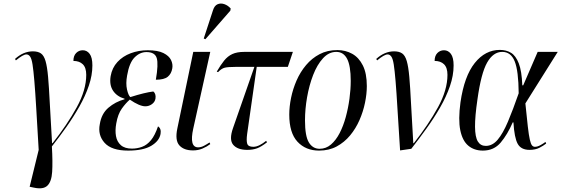

<svg xmlns="http://www.w3.org/2000/svg" viewBox="-20 -823 3105 1062"><path d="M168 215 144 210 194 6Q186 -130 180.5 -223Q175 -316 170 -375Q165 -434 160 -466Q155 -498 146.5 -510Q138 -522 126 -522Q108 -522 68 -489L63 -497Q109 -539 162 -539Q190 -539 206.5 -527.5Q223 -516 232 -485Q241 -454 246 -397.5Q251 -341 255.5 -251Q260 -161 268 -31H271Q352 -134 404.5 -229.5Q457 -325 457 -409Q457 -449 438 -467.5Q419 -486 386 -486Q386 -514 401 -529.5Q416 -545 438 -545Q461 -545 476 -525Q491 -505 491 -461Q491 -407 471.5 -349.5Q452 -292 419.5 -234.5Q387 -177 347.5 -121Q308 -65 267 -13Q272 74 268.5 128Q265 182 242 204Q219 226 168 215Z M689 10Q597 10 558.5 -33Q520 -76 532 -136Q541 -194 579.5 -227Q618 -260 669 -274V-277Q627 -289 605.5 -321Q584 -353 592 -402Q600 -448 629.5 -480Q659 -512 703 -528.5Q747 -545 797 -545Q853 -545 884 -529.5Q915 -514 926 -491Q937 -468 933 -445Q928 -415 908 -398.5Q888 -382 842 -382Q857 -468 847 -501.5Q837 -535 790 -535Q754 -535 724.5 -505.5Q695 -476 683 -405Q675 -361 682.5 -328Q690 -295 701 -286Q742 -299 773 -306.5Q804 -314 828 -317Q835 -312 838.5 -302Q842 -292 840 -278Q837 -259 820.5 -247Q804 -235 784 -235Q752 -235 698 -272Q676 -253 654 -222.5Q632 -192 623 -140Q616 -102 621.5 -70.5Q627 -39 648.5 -20Q670 -1 710 -1Q739 -1 766 -11Q793 -21 815 -47.5Q837 -74 854 -124Q873 -112 868 -82Q861 -43 816.5 -16.5Q772 10 689 10Z M1048 9Q997 9 972 -19Q947 -47 961 -113L1049 -536H1143L1049 -112Q1026 -8 1076 -8Q1092 -8 1108 -16.5Q1124 -25 1139 -35L1143 -26Q1125 -12 1100.5 -1.5Q1076 9 1048 9ZM1116 -606 1107 -610 1158 -766Q1166 -792 1183.5 -799.5Q1201 -807 1221 -800Q1241 -793 1256 -776L1254 -764Z M1348 6Q1294 6 1270 -22Q1246 -50 1269 -115L1387 -453H1282Q1241 -453 1223 -448.5Q1205 -444 1186 -424L1179 -427Q1200 -463 1219.5 -487.5Q1239 -512 1265 -524Q1291 -536 1331 -536H1600L1572 -453H1400L1347 -82Q1342 -45 1347.5 -28Q1353 -11 1381 -11Q1398 -11 1416.5 -20.5Q1435 -30 1452 -44L1457 -36Q1425 -11 1401.5 -2.5Q1378 6 1348 6Z M1745 10Q1671 10 1625.5 -39Q1580 -88 1580 -189Q1580 -233 1590 -282Q1600 -331 1620.5 -378Q1641 -425 1673 -463Q1705 -501 1748 -523.5Q1791 -546 1846 -546Q1891 -546 1928 -525.5Q1965 -505 1987 -461Q2009 -417 2009 -347Q2009 -304 1999 -255Q1989 -206 1968.5 -159Q1948 -112 1916.5 -74Q1885 -36 1842.5 -13Q1800 10 1745 10ZM1748 0Q1783 0 1810.5 -23.5Q1838 -47 1858.5 -86.5Q1879 -126 1892.5 -175.5Q1906 -225 1913 -277Q1920 -329 1920 -376Q1920 -459 1900 -497.5Q1880 -536 1840 -536Q1799 -536 1766.5 -500.5Q1734 -465 1712 -408Q1690 -351 1678.5 -285Q1667 -219 1667 -157Q1667 -70 1688.5 -35Q1710 0 1748 0Z M2193 9Q2184 -127 2178.5 -221Q2173 -315 2168 -374.5Q2163 -434 2158 -466Q2153 -498 2144.5 -510Q2136 -522 2124 -522Q2106 -522 2066 -489L2061 -497Q2107 -539 2160 -539Q2188 -539 2204.5 -527.5Q2221 -516 2230 -485Q2239 -454 2244 -397.5Q2249 -341 2253.5 -251Q2258 -161 2266 -31H2269Q2350 -134 2402.5 -229.5Q2455 -325 2455 -409Q2455 -449 2436 -467.5Q2417 -486 2384 -486Q2384 -514 2399 -529.5Q2414 -545 2436 -545Q2459 -545 2474 -525Q2489 -505 2489 -461Q2489 -405 2468.5 -346Q2448 -287 2414 -228Q2380 -169 2338.5 -111.5Q2297 -54 2255 0Z M2651 10Q2603 10 2570.5 -17Q2538 -44 2526 -102.5Q2514 -161 2527 -257Q2548 -402 2606 -474.5Q2664 -547 2745 -547Q2780 -547 2806.5 -531Q2833 -515 2849.5 -472.5Q2866 -430 2869 -351H2874L2954 -536H3065L2886 -251Q2894 -171 2899.5 -123Q2905 -75 2910.5 -51Q2916 -27 2922.5 -19Q2929 -11 2939 -11Q2953 -11 2970 -20.5Q2987 -30 2997 -38L3001 -29Q2986 -17 2963.5 -5.5Q2941 6 2909 6Q2862 6 2843.5 -27.5Q2825 -61 2820 -146H2816Q2787 -79 2749.5 -34.5Q2712 10 2651 10ZM2667 -16Q2704 -16 2733 -50.5Q2762 -85 2789.5 -150Q2817 -215 2849 -307Q2848 -431 2827 -483.5Q2806 -536 2758 -536Q2708 -536 2674.5 -477Q2641 -418 2621 -274Q2607 -179 2607.5 -122Q2608 -65 2623 -40.5Q2638 -16 2667 -16Z"/></svg>

Font: Noto Serif Display Condensed
Style: Italic
Weight: 400
Width: 3
Italic angle: -12°
Designer: Monotype Design Team
Foundry: Monotype Imaging Inc.
Version: Version 2.009